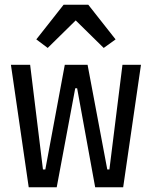

<svg xmlns="http://www.w3.org/2000/svg" viewBox="-20 -789 640 809"><path d="M248 -769H352L467 -623L417 -587L299 -703L181 -587L133 -623ZM101 0 26 -516H107L161 -75H171L253 -516H349L432 -75H441L496 -516H574L499 0H381L305 -417H297L219 0Z"/></svg>

Font: IBM Plex Mono Text
Style: Regular
Weight: 450
Designer: Mike Abbink, Paul van der Laan, Pieter van Rosmalen
Foundry: Bold Monday
Version: Version 2.000